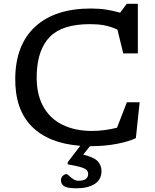

<svg xmlns="http://www.w3.org/2000/svg" viewBox="-20 -762 816 1014"><path d="M383 232.5Q336 232.5 319 221.5Q302 210.5 302 190.5Q302 175 312 166.2Q322 157.5 331.5 157.5Q335.5 157.5 344.5 166.2Q353.5 175 366.5 183.8Q379.5 192.5 395 192.5Q445.5 192.5 445.5 156.5Q445.5 145 438.2 136.8Q431 128.5 408 121.2Q385 114 337.5 106V95L404 8Q235.5 -5 147 -95Q58.5 -185 60.5 -350Q63 -527.5 167 -622.2Q271 -717 460 -717Q505.5 -717 542.8 -711Q580 -705 614.5 -695L649.5 -742H708V-480H631L600 -606Q562.5 -622.5 529.8 -628.5Q497 -634.5 455.5 -634.5Q309.5 -634.5 244 -568.2Q178.5 -502 174 -371.5Q170.5 -271.5 205.8 -204.5Q241 -137.5 308 -104Q375 -70.5 465.5 -70.5Q531 -70.5 598 -87.5L650 -222H717.5L697.5 -32.5Q659 -14 595.8 -2Q532.5 10 461.5 10Q458 10 455 10L419.5 54.5Q479.5 69.5 497.8 91.5Q516 113.5 516 141Q516 186.5 480 209.5Q444 232.5 383 232.5Z"/></svg>

Font: Newsreader 6pt
Style: Regular
Weight: 400
Designer: Hugues Gentile
Foundry: Production Type
Version: Version 1.003; ttfautohint (v1.8.3)